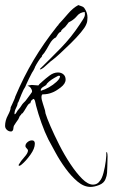

<svg xmlns="http://www.w3.org/2000/svg" viewBox="-20 -508 443 755"><path d="M106 44Q117 44 117 57Q117 76 99.5 100.5Q82 125 65 139Q59 144 56 144Q52 144 54 139Q62 125 76 109.5Q90 94 90 84Q90 80 85 75.5Q80 71 80 66Q80 58 88 51Q96 44 106 44ZM336 227Q310 227 285 206Q260 185 237.5 154Q215 123 198 91.5Q181 60 170 40Q156 12 143 -24.5Q130 -61 122 -92Q121 -96 118.5 -107.5Q116 -119 111 -119Q108 -119 108 -116Q104 -115 102 -110.5Q100 -106 99 -102Q94 -102 87.5 -92Q81 -82 75 -71.5Q69 -61 65 -61Q64 -58 62.5 -56.5Q61 -55 59 -53Q57 -51 55.5 -46.5Q54 -42 52 -39Q48 -33 43.5 -27Q39 -21 35 -14Q33 -10 32.5 -2.5Q32 5 27 8Q26 9 23 9Q14 9 7 2.5Q0 -4 0 -13Q0 -34 11 -54.5Q22 -75 22 -86Q23 -88 27.5 -97.5Q32 -107 36 -116.5Q40 -126 40 -128Q73 -206 112 -271.5Q151 -337 204 -404Q206 -406 207 -407.5Q208 -409 210 -410V-412Q227 -430 247 -453.5Q267 -477 288 -488Q294 -486 302 -483Q310 -480 313 -474Q324 -458 324 -439Q324 -432 323 -425Q322 -418 319 -412Q315 -401 298 -380.5Q281 -360 258.5 -338Q236 -316 216 -297.5Q196 -279 185 -271Q180 -268 170.5 -259Q161 -250 152 -242.5Q143 -235 137 -235V-237Q179 -278 219.5 -319.5Q260 -361 293 -411Q298 -419 306 -431Q314 -443 314 -452Q314 -454 313.5 -456.5Q313 -459 313 -461Q294 -459 283.5 -446Q273 -433 259 -425L250 -420Q249 -419 244 -412Q239 -405 236 -402Q232 -398 226.5 -394Q221 -390 220 -384Q213 -381 208.5 -374.5Q204 -368 200 -361Q186 -355 174.5 -334Q163 -313 154 -300Q152 -297 148 -293Q144 -289 144 -284Q140 -282 130.5 -267Q121 -252 119 -247L118 -246Q118 -244 115.5 -239Q113 -234 112 -232Q111 -231 105.5 -221.5Q100 -212 94 -199Q88 -186 83.5 -176.5Q79 -167 79 -166Q73 -158 64.5 -137.5Q56 -117 52 -106L50 -104Q49 -94 43 -83Q37 -72 37 -61V-59H38Q41 -59 44.5 -65.5Q48 -72 49 -73L59 -85Q61 -87 62 -89.5Q63 -92 65 -94Q68 -99 72 -103Q76 -107 80 -111Q82 -113 87.5 -121Q93 -129 99 -136.5Q105 -144 105 -145Q106 -146 106 -149Q106 -155 101 -162Q96 -169 89 -170V-171Q94 -172 97.5 -173Q101 -174 105 -174Q112 -174 118 -173Q124 -172 131 -172Q134 -177 138.5 -180.5Q143 -184 147 -188Q159 -199 175 -211Q191 -223 208 -223Q221 -223 229.5 -215.5Q238 -208 238 -195Q238 -179 218.5 -164Q199 -149 185 -144Q168 -137 148 -137Q145 -137 144 -133Q143 -129 143 -127Q143 -117 148.5 -101Q154 -85 157 -74Q158 -71 158 -68Q158 -65 159 -62Q164 -45 178.5 -11.5Q193 22 213 61.5Q233 101 256.5 136.5Q280 172 303 195Q326 218 346 218Q363 218 373 203Q381 194 387 171.5Q393 149 396 125Q399 101 398 90H399V91H401Q402 95 402.5 99Q403 103 403 107Q403 117 402.5 127Q402 137 402 147Q402 159 401 171.5Q400 184 395 196Q389 212 370 219.5Q351 227 336 227ZM144 -151V-152L146 -153Q155 -155 172 -164.5Q189 -174 202.5 -186.5Q216 -199 216 -208Q216 -210 213 -210Q210 -210 209 -210Q205 -208 193.5 -201.5Q182 -195 172.5 -187Q163 -179 162 -174Q157 -171 148.5 -165.5Q140 -160 140 -152Q143 -152 144 -151Z"/></svg>

Font: Qwitcher Grypen
Style: Regular
Weight: 400
Designer: Robert E. Leuschke
Foundry: Robert E. Leuschke
Version: Version 1.100; ttfautohint (v1.8.3)